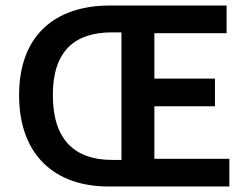

<svg xmlns="http://www.w3.org/2000/svg" viewBox="-20 -674 900 694"><path d="M371 0H809V-100H538V-290H757V-390H538V-554H799V-654H377C180 -654 49 -547 49 -330C49 -112 180 0 371 0ZM385 -96C251 -96 171 -168 171 -330C171 -491 251 -557 385 -557H419V-96Z"/></svg>

Font: Source Sans Pro Semibold
Style: Regular
Weight: 600
Designer: Paul D. Hunt
Foundry: Adobe Systems Incorporated
Version: Version 3.006;hotconv 1.0.111;makeotfexe 2.5.65597